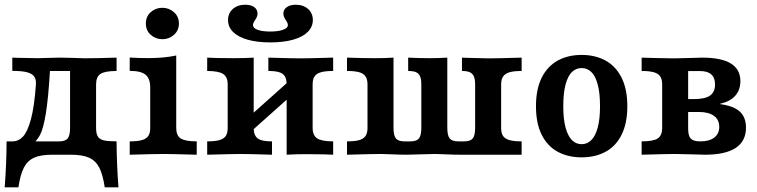

<svg xmlns="http://www.w3.org/2000/svg" viewBox="-23 -664 3248 824"><path d="M5.2 -57.3H230.9Q257.1 -57.3 267.4 -69.8Q277.7 -82.3 277.7 -115.3V-363L282.1 -359.4H184.5L191.6 -363.3Q184.4 -241.6 173.7 -176.8Q163.1 -112.1 149.2 -85.7Q135.4 -59.3 113.8 -43.5L30.7 -57.3Q56.5 -57.3 75.8 -77.9Q95 -98.4 109.7 -152.1Q124.3 -205.8 131.1 -301.4Q132.8 -323.1 123.6 -335.8Q114.4 -348.5 92.1 -354.2Q69.8 -359.8 29.8 -359.8V-416.7L51.3 -415.9Q109.5 -414.8 139 -414.3Q160.5 -414.3 182.8 -415.5Q212.7 -416.7 234.4 -416.7Q259.9 -416.7 290.5 -415.5Q322.5 -413.9 338.7 -413.9Q390 -413.9 477.3 -416.7V-359.4Q427.4 -359.4 408.3 -346.9Q389.3 -334.4 389.3 -301.4V-115.3Q389.3 -90.7 396.7 -78.4Q404 -66.1 422.2 -61.7Q440.5 -57.3 477.3 -57.3Q477.3 -12.5 479.6 41.5Q481.8 95.5 485.4 139.9H426.5Q418.3 85.1 403.1 55.5Q388 25.9 359.4 12.9Q330.9 0 281.2 0H201.4Q151.7 0 123.1 12.9Q94.6 25.9 79.4 55.5Q64.3 85.1 56 139.9H-2.9Q0.7 95.5 3 41.5Q5.2 -12.5 5.2 -57.3Z M621.7 -115.3V-288.8Q621.7 -326.7 601.9 -343.2Q582.1 -359.8 533.7 -359.8V-417.1Q573.1 -414.6 611.6 -414.6Q682.8 -414.6 733.3 -425.9V-115.3Q733.3 -82.3 752.5 -69.8Q771.8 -57.3 821.3 -57.3V0Q711.9 -3.2 679.2 -3.2Q646.6 -3.2 533.7 0V-57.3Q567 -57.3 586 -62.7Q605 -68.1 613.4 -80.4Q621.7 -92.7 621.7 -115.3ZM603 -563.2Q603 -593.4 624 -612Q645 -630.6 673.7 -630.6Q702.4 -630.6 723.6 -611.7Q744.8 -592.9 744.8 -563.2Q744.8 -533.4 723.6 -514.6Q702.4 -495.7 673.7 -495.7Q645 -495.7 624 -514.4Q603 -533 603 -563.2Z M1128.7 -359.4V-416.7Q1233.2 -413.5 1265.9 -413.5Q1297.2 -413.5 1406.8 -416.7V-359.4Q1373.3 -359.4 1354.4 -354Q1335.4 -348.6 1327.1 -336.3Q1318.7 -324.1 1318.7 -301.3V-115.3Q1318.7 -83.1 1338.1 -70.2Q1357.6 -57.3 1406.8 -57.3V0Q1386.9 -0.8 1366.2 -1.6L1294.4 -2.4Q1242.7 -2.4 1207.2 0V-301.4Q1207.2 -323.4 1199.7 -336Q1192.3 -348.6 1175.4 -354Q1158.5 -359.4 1128.7 -359.4ZM954.2 -115.4V-301.4Q954.2 -333.6 934.8 -346.5Q915.4 -359.4 866.2 -359.4V-416.7Q886.9 -415.9 906.7 -415.1L978.6 -414.3Q1030.3 -414.3 1065.8 -416.7V-115.2Q1065.8 -93.3 1073.3 -80.7Q1080.7 -68.1 1097.6 -62.7Q1114.5 -57.3 1144.3 -57.3V0Q1043.3 -3.2 1011.4 -3.2Q979.1 -3.2 866.2 0V-57.3Q899.6 -57.3 918.6 -62.7Q937.5 -68.1 945.9 -80.3Q954.2 -92.6 954.2 -115.4ZM1017.4 -137.4 1219.8 -318.1 1255.6 -279.3 1053.2 -98.6ZM955.7 -578Q955.7 -607.2 976.2 -625.5Q996.8 -643.7 1029.7 -643.7Q1053.9 -643.7 1068 -633.5Q1082.2 -623.2 1082.2 -605.8Q1082.2 -597.4 1078.8 -590.2Q1075.4 -583 1070.4 -575.8Q1067.1 -571.3 1064.9 -566.2Q1062.7 -561 1062.7 -556.5Q1062.7 -543.4 1082.6 -536.1Q1102.4 -528.7 1136.9 -528.7Q1171 -528.7 1191.7 -536.2Q1212.5 -543.7 1212.5 -556.5Q1212.5 -561 1210.3 -566Q1208.1 -570.9 1204.9 -575.8Q1199.8 -583 1196.5 -590.2Q1193.1 -597.4 1193.1 -605.8Q1193.1 -622.8 1207.8 -633.3Q1222.5 -643.7 1246.4 -643.7Q1278.9 -643.7 1299.2 -625.5Q1319.6 -607.2 1319.6 -578Q1319.6 -548.6 1297.6 -526.8Q1275.6 -505 1234.5 -493.5Q1193.3 -482 1136.9 -482Q1081.2 -482 1040.3 -493.5Q999.3 -505 977.5 -526.6Q955.7 -548.1 955.7 -578Z M1554.2 -115.3V-301.4Q1554.2 -323.9 1545.5 -336.4Q1536.8 -348.9 1518 -354.2Q1499.1 -359.4 1466.2 -359.4V-416.7Q1535.6 -414.3 1587.8 -414.3Q1630.2 -414.3 1665.8 -416.7V-115.3Q1665.8 -82.3 1676.1 -69.8Q1686.4 -57.3 1712.6 -57.3H1738.4Q1764.6 -57.3 1774.9 -69.8Q1785.2 -82.3 1785.2 -115.3V-301.4Q1785.2 -323.9 1779.9 -336.4Q1774.6 -348.9 1762.5 -354.2Q1750.3 -359.4 1728.7 -359.4V-416.7Q1779.8 -414.3 1820 -414.3Q1861.1 -414.3 1896.7 -416.7V-115.3Q1896.7 -82.3 1907 -69.8Q1917.4 -57.3 1943.5 -57.3H1969.3Q1995.5 -57.3 2005.8 -69.8Q2016.1 -82.3 2016.1 -115.3V-301.4Q2016.1 -323.9 2010.5 -336.4Q2004.8 -348.9 1992.7 -354.2Q1980.5 -359.4 1959.6 -359.4V-416.7L1976.6 -415.9Q2051.6 -413.5 2074.9 -413.5Q2107.8 -413.5 2215.7 -416.7V-359.4Q2182.8 -359.4 2164 -354Q2145.1 -348.5 2136.4 -336Q2127.7 -323.5 2127.7 -301.4V0H1952.6Q1925.7 0 1891.6 -1.6Q1860.3 -3.2 1843.5 -3.2Q1821 -3.2 1781.7 -1.6Q1747.8 -0.4 1721.6 0Q1696 0 1661.1 -1.6Q1629.8 -3.2 1611.4 -3.2Q1577.6 -3.2 1466.2 0V-57.3Q1499.1 -57.3 1518 -62.5Q1536.8 -67.7 1545.5 -80.2Q1554.2 -92.7 1554.2 -115.3ZM2215.7 -57.3V0H2074.9L2127.7 -115.3Q2127.7 -92.7 2136 -80.4Q2144.4 -68.1 2163.4 -62.7Q2182.4 -57.3 2215.7 -57.3Z M2277.2 -208.1Q2277.2 -281.4 2301.8 -330.6Q2326.5 -379.8 2370.6 -404.1Q2414.8 -428.3 2473.2 -428.3Q2531.6 -428.3 2575.8 -404.1Q2620 -379.8 2644.6 -330.6Q2669.3 -281.4 2669.3 -208.1Q2669.3 -134.9 2644.6 -85.6Q2620 -36.4 2575.8 -12.6Q2531.6 11.3 2473.2 11.3Q2414.8 11.3 2370.6 -12.6Q2326.5 -36.4 2301.8 -85.6Q2277.2 -134.9 2277.2 -208.1ZM2552.1 -208.1Q2552.1 -265.5 2542 -302.2Q2532 -338.9 2514.4 -355.4Q2496.9 -371.9 2473.2 -371.9Q2449.6 -371.9 2432 -355.4Q2414.5 -338.9 2404.4 -302.2Q2394.4 -265.5 2394.4 -208.1Q2394.4 -152 2404.4 -115.8Q2414.5 -79.5 2432 -62.3Q2449.6 -45.2 2473.2 -45.2Q2496.9 -45.2 2514.4 -62.3Q2532 -79.5 2542 -115.8Q2552.1 -152 2552.1 -208.1Z M2818.8 -115.3V-301.4Q2818.8 -323.5 2810.6 -335.8Q2802.5 -348.1 2783.5 -353.8Q2764.4 -359.4 2730.7 -359.4V-416.7L2784.3 -415.1Q2839 -413.5 2869.1 -413.5Q2891.7 -413.5 2934.8 -415.1Q2967.8 -416.2 2990.7 -416.7Q3072.6 -416.7 3113.5 -391.5Q3154.5 -366.4 3154.5 -315.9Q3154.5 -277.9 3132.3 -253Q3110.1 -228.1 3067.8 -218.7V-217.1Q3106.3 -212 3130.6 -199.8Q3154.9 -187.5 3166.7 -166.8Q3178.6 -146.1 3178.6 -116.4Q3178.6 -58.4 3134.5 -29.2Q3090.4 0 3002.8 0Q2978.7 -0.4 2945.2 -1.6Q2906 -2.8 2873 -3.2Q2843.6 -3.2 2730.7 0V-57.3Q2780.7 -57.3 2799.7 -69.8Q2818.8 -82.3 2818.8 -115.3ZM3063.8 -119.5Q3063.8 -150.3 3041.1 -166.8Q3018.4 -183.4 2976.9 -183.4H2904.6V-238.7H2953.5Q3002.4 -238.7 3024 -253.7Q3045.7 -268.8 3045.7 -301.4Q3045.7 -330 3029.8 -344.5Q3013.9 -359 2981.9 -359H2920.8L2930.3 -367.1V-115.3Q2930.3 -92.3 2935 -80Q2939.8 -67.7 2951.4 -62.5Q2963 -57.3 2983.6 -57.3Q3021.1 -57.3 3042.5 -73.7Q3063.8 -90.2 3063.8 -119.5Z"/></svg>

Font: Playfair Micro SmCond SmLight
Style: Regular
Weight: 360
Width: 4
Designer: Claus Eggers Sørensen
Foundry: Claus Eggers Sørensen
Version: Version 2.100;Glyphs 3.2 (3219)